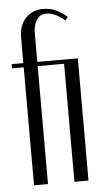

<svg xmlns="http://www.w3.org/2000/svg" viewBox="-52 -740 426 775"><g transform="rotate(-5 161.0 -353.0)"><path d="M6.8 -495.1H54.2V-600.1Q54.2 -647 81.3 -676.5Q108.4 -706.1 151.9 -706.1Q205.1 -706.1 249 -665L238.8 -651.9Q198.7 -686 164.1 -686Q138.7 -686 124.8 -665.8Q110.8 -645.5 110.8 -608.9V-495.1H274.9V0H217.8V-478H110.8V0H54.2V-478H6.8Z"/></g></svg>

Font: Moniqa Narrow Heading
Style: Regular
Weight: 400
Width: 4
Designer: Rajesh Rajput
Foundry: Rajesh Rajput
Version: Version 1.000